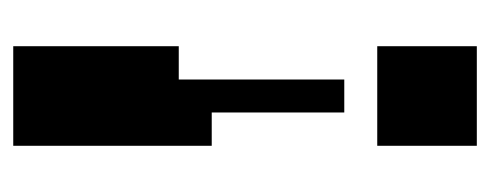

<svg xmlns="http://www.w3.org/2000/svg" viewBox="-245 -495 740 290"><g transform="rotate(90 125.0 -350.0)"><path d="M200.2 -549.8H49.8V-700.2H200.2ZM100.1 -500H149.9V-299.8H200.2V0H49.8V-250H100.1Z"/></g></svg>

Font: Redaction 50
Style: Bold
Weight: 700
Designer: Jeremy Mickel / Forest Young
Foundry: MCKL
Version: Version 2.001;hotconv 1.0.113;makeotfexe 2.5.65598 DEVELOPME